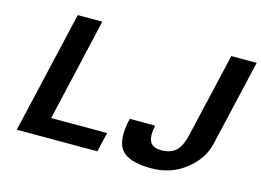

<svg xmlns="http://www.w3.org/2000/svg" viewBox="-98 -902 1490 1096"><g transform="rotate(15 647.0 -354.5)"><path d="M890.1 -101.1V-100.1Q951.2 -100.1 981.7 -128.4Q1012.2 -156.7 1027.8 -222.2L1144 -723.1H1293.9L1175.8 -212.9Q1154.8 -120.6 1068.8 -53.2Q983.4 14.2 868.2 14.2Q733.9 14.2 689.9 -40.8Q646 -95.7 676.8 -227.1H827.1Q798.8 -101.1 890.1 -101.1ZM545.9 0H69.8L236.8 -722.2H381.8L242.2 -115.2H573.2Z"/></g></svg>

Font: Perun
Style: Bold Italic
Weight: 700
Italic angle: -12°
Foundry: Copyright (c) Stefan Peev, Context Ltd, 2016
Version: Version 001.000